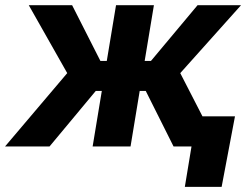

<svg xmlns="http://www.w3.org/2000/svg" viewBox="-44 -566 962 742"><path d="M-24.5 0 215.8 -283.4 67.2 -545.9H234.7L344 -330.6H368.7L404.4 -545.9H550.8L515.1 -330.6H539.4L719.5 -545.9H887.5L652.6 -283.4L798.3 0H626.7L519.2 -214.7H495.9L460.5 0H314L349.5 -214.7H326.2L147.4 0ZM670.3 156.2 696.1 0H654L673.2 -116.4H864.1L812.5 156.2Z"/></svg>

Font: Adwaita Sans
Style: Italic
Weight: 400
Italic angle: -9.39999°
Designer: Rasmus Andersson
Foundry: rsms
Version: Version 4.001;git-9221beed3